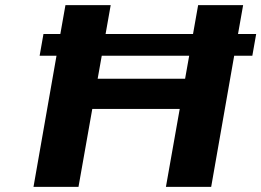

<svg xmlns="http://www.w3.org/2000/svg" viewBox="-20 -731 1022 751"><path d="M911 -598 931 -711H755L735 -598H393L413 -711H236L216 -598H150L135 -513H201L111 0H287L341 -305H683L629 0H806L896 -513H967L982 -598ZM362 -423 378 -513H720L704 -423Z"/></svg>

Font: Asimov
Style: XWidIt
Weight: 500
Designer: Google
Version: Version 2.000980; 2014